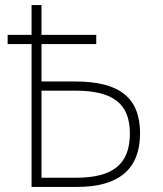

<svg xmlns="http://www.w3.org/2000/svg" viewBox="-20 -734 640 754"><path d="M104 0H283C447 0 530 -70 530 -210C530 -350 450 -414 275 -414H143V-561H358V-597H143V-714H104V-597H10V-561H104ZM143 -36V-378H275C424 -378 490 -327 490 -210C490 -89 424 -36 277 -36Z"/></svg>

Font: Noto Sans Mono ExtraLight
Style: Regular
Weight: 200
Designer: Monotype Design Team
Foundry: Monotype Imaging Inc.
Version: Version 2.014